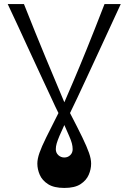

<svg xmlns="http://www.w3.org/2000/svg" viewBox="-20 -720 626 946"><path d="M18 -700H98Q155 -556 205.5 -434.5Q256 -313 297 -216Q316 -260 343 -323Q370 -386 407.5 -478.5Q445 -571 495 -700H575Q519 -579 478.5 -491Q438 -403 409.5 -342Q381 -281 361 -238Q341 -195 325 -163Q363 -90 385.5 -43.5Q408 3 418.5 33Q429 63 429 86Q429 114 417 141.5Q405 169 376.5 187.5Q348 206 297 206Q246 206 217 187.5Q188 169 176 141.5Q164 114 164 86Q164 63 174.5 33Q185 3 208 -43.5Q231 -90 268 -163Q252 -195 232.5 -238Q213 -281 184 -342Q155 -403 115 -491Q75 -579 18 -700ZM297 56Q314 56 326 44.5Q338 33 338 15Q338 1 334 -14Q330 -29 320.5 -50.5Q311 -72 297 -104Q282 -72 273 -50.5Q264 -29 259.5 -14Q255 1 255 15Q255 33 267.5 44.5Q280 56 297 56Z"/></svg>

Font: Ojuju
Style: Bold
Weight: 700
Designer: Chisaokwu Joboson, Mirko Velimirovic
Foundry: Udi Foundry
Version: Version 1.000